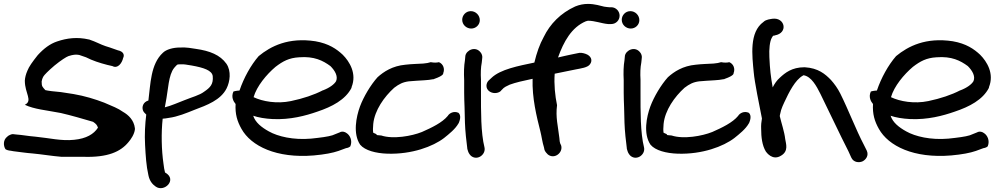

<svg xmlns="http://www.w3.org/2000/svg" viewBox="-125 -766 5094 982"><path d="M302 36C426 40 492 10 532 -39C545 -54 562 -79 565 -104V-110C560 -152 532 -178 504 -194C479 -212 450 -223 408 -241C361 -259 309 -275 251 -285L186 -295C158 -297 118 -302 107 -305C92 -322 88 -323 88 -349C89 -356 91 -364 97 -375C101 -382 121 -403 154 -431C187 -458 214 -475 225 -479C250 -487 263 -488 280 -485L315 -473C348 -456 385 -444 424 -434L450 -428C477 -413 499 -443 505 -470C511 -481 511 -502 477 -509L457 -516C445 -521 427 -526 415 -530C390 -538 367 -552 331 -564H330C270 -578 217 -571 167 -554C131 -542 99 -518 68 -484C41 -450 23 -425 15 -404C7 -386 3 -369 2 -354V-353C2 -288 44 -251 2 -230C51 -207 108 -203 186 -188C238 -176 300 -158 351 -143C367 -132 371 -127 376 -113C355 -80 316 -57 254 -51C189 -44 128 -60 56 -67C18 -70 -11 -76 -41 -78L-59 -80C-64 -81 -82 -74 -88 -67C-110 -50 -108 -20 -97 -3C-91 1 -82 4 -70 5L-53 8H-52C-25 11 4 16 43 19C87 23 140 32 189 36Z M801 -437C818 -438 828 -435 855 -431C917 -420 959 -406 963 -377C967 -335 950 -318 919 -297C896 -279 856 -269 817 -253C790 -243 751 -225 718 -217C719 -223 721 -231 722 -239C736 -309 736 -382 766 -419C782 -436 778 -437 798 -437ZM623 -180C617 -132 614 -78 617 -25C620 31 623 82 634 130C640 160 655 177 671 188C715 220 782 153 722 118L721 117H720L719 116C716 107 713 87 711 70C701 2 699 -86 707 -159C716 -159 725 -161 738 -163C784 -169 829 -188 869 -204C933 -228 1004 -254 1034 -314C1051 -348 1059 -402 1033 -440C1001 -485 948 -506 877 -516C856 -519 830 -525 795 -523C760 -523 725 -513 708 -496C645 -438 645 -336 634 -252C607 -244 600 -220 606 -202C609 -193 615 -188 623 -180Z M1673 -320C1701 -389 1663 -451 1628 -486C1597 -515 1557 -543 1488 -555C1350 -576 1260 -530 1198 -479C1158 -433 1122 -368 1100 -303C1082 -302 1072 -299 1069 -298C1056 -270 1069 -247 1080 -234C1077 -183 1088 -146 1110 -107C1159 -19 1289 45 1480 29C1536 24 1577 16 1606 6L1644 -8C1658 -10 1664 -15 1667 -18C1679 -48 1664 -75 1648 -85C1639 -92 1627 -95 1616 -91L1615 -90L1575 -74C1553 -67 1514 -62 1466 -57C1375 -49 1296 -68 1250 -94C1212 -115 1181 -140 1170 -174C1196 -165 1231 -159 1270 -157C1360 -153 1438 -174 1498 -195C1573 -220 1642 -256 1673 -317ZM1172 -269C1188 -325 1238 -385 1284 -424C1322 -453 1353 -470 1405 -473C1482 -479 1527 -456 1565 -428C1587 -406 1605 -377 1594 -351C1585 -335 1561 -317 1527 -304H1526C1482 -281 1425 -262 1363 -249C1291 -234 1218 -247 1172 -269Z M1784 -87C1782 -97 1782 -112 1784 -132C1791 -202 1840 -271 1891 -317C1916 -336 1935 -346 1966 -350C1978 -351 1993 -352 2005 -353C2027 -355 2064 -355 2091 -361H2094L2095 -362C2150 -381 2141 -392 2142 -392C2151 -414 2142 -439 2120 -448C2108 -445 2095 -445 2078 -448C2062 -444 2062 -443 2040 -441C2010 -439 1982 -439 1948 -435C1883 -429 1838 -400 1806 -371C1771 -332 1735 -272 1716 -221C1697 -169 1679 -82 1717 -26C1742 4 1798 18 1856 20C1982 24 2090 -17 2146 -60C2171 -80 2204 -106 2220 -135L2221 -136C2226 -148 2236 -174 2220 -189C2196 -200 2173 -187 2165 -173C2137 -139 2083 -113 2033 -91C1981 -70 1886 -53 1825 -73C1801 -75 1801 -74 1800 -80Z M2285 -620C2309 -620 2329 -639 2329 -663C2329 -688 2308 -709 2283 -709C2257 -709 2239 -687 2239 -665C2239 -639 2261 -620 2285 -620ZM2249 -291C2249 -268 2250 -243 2251 -217L2253 -138C2254 -100 2261 -35 2265 -7V-5C2267 0 2267 1 2269 8C2272 18 2280 28 2285 32C2317 57 2361 24 2353 -12C2334 -87 2335 -198 2335 -291V-358C2333 -390 2334 -421 2339 -446L2341 -465C2344 -479 2339 -491 2333 -498C2307 -532 2260 -510 2255 -480V-479L2253 -458C2248 -429 2247 -394 2249 -356Z M2985 -643H3001C3025 -643 3044 -662 3044 -686C3044 -708 3026 -729 3001 -729H2990C2984 -730 2975 -730 2965 -732C2947 -736 2918 -746 2882 -746C2861 -746 2839 -742 2817 -733C2742 -699 2688 -643 2656 -577C2635 -539 2620 -496 2608 -446C2528 -429 2434 -412 2388 -367L2374 -354C2367 -347 2363 -337 2363 -327C2363 -304 2385 -290 2406 -290C2417 -290 2428 -293 2437 -301V-302L2451 -316C2454 -319 2464 -325 2482 -333C2512 -344 2551 -353 2599 -363C2596 -265 2619 -172 2639 -93C2645 -70 2649 -37 2657 -13L2660 1C2662 8 2673 21 2677 24C2711 51 2756 14 2745 -22L2740 -33C2738 -38 2737 -46 2736 -60C2729 -121 2716 -166 2724 -228C2714 -276 2708 -334 2712 -389C2754 -397 2802 -408 2820 -411C2844 -416 2882 -420 2893 -438C2907 -457 2899 -481 2869 -491C2857 -495 2842 -498 2830 -494L2791 -486C2775 -483 2756 -478 2729 -472C2758 -553 2798 -626 2871 -657C2877 -659 2882 -660 2882 -660C2918 -660 2951 -646 2985 -643Z M3101 -620C3125 -620 3145 -639 3145 -663C3145 -688 3124 -709 3099 -709C3073 -709 3055 -687 3055 -665C3055 -639 3077 -620 3101 -620ZM3065 -291C3065 -268 3066 -243 3067 -217L3069 -138C3070 -100 3077 -35 3081 -7V-5C3083 0 3083 1 3085 8C3088 18 3096 28 3101 32C3133 57 3177 24 3169 -12C3150 -87 3151 -198 3151 -291V-358C3149 -390 3150 -421 3155 -446L3157 -465C3160 -479 3155 -491 3149 -498C3123 -532 3076 -510 3071 -480V-479L3069 -458C3064 -429 3063 -394 3065 -356Z M3269 -87C3267 -97 3267 -112 3269 -132C3276 -202 3325 -271 3376 -317C3401 -336 3420 -346 3451 -350C3463 -351 3478 -352 3490 -353C3512 -355 3549 -355 3576 -361H3579L3580 -362C3635 -381 3626 -392 3627 -392C3636 -414 3627 -439 3605 -448C3593 -445 3580 -445 3563 -448C3547 -444 3547 -443 3525 -441C3495 -439 3467 -439 3433 -435C3368 -429 3323 -400 3291 -371C3256 -332 3220 -272 3201 -221C3182 -169 3164 -82 3202 -26C3227 4 3283 18 3341 20C3467 24 3575 -17 3631 -60C3656 -80 3689 -106 3705 -135L3706 -136C3711 -148 3721 -174 3705 -189C3681 -200 3658 -187 3650 -173C3622 -139 3568 -113 3518 -91C3466 -70 3371 -53 3310 -73C3286 -75 3286 -74 3285 -80Z M3989 -422C3925 -422 3890 -393 3864 -369C3848 -355 3836 -337 3827 -319C3817 -375 3813 -409 3810 -474C3808 -516 3812 -553 3822 -572C3828 -583 3828 -582 3832 -584H3836L3838 -585C3908 -597 3890 -679 3825 -670C3816 -668 3793 -667 3780 -654C3706 -601 3722 -481 3730 -396C3734 -348 3759 -225 3772 -160C3769 -144 3767 -125 3768 -107C3768 -65 3773 -22 3792 9C3795 13 3826 58 3870 30C3909 7 3895 -30 3891 -55C3887 -92 3872 -134 3863 -173C3863 -173 3864 -173 3864 -178L3870 -203C3874 -216 3880 -229 3886 -242C3911 -296 3942 -357 3981 -379C3982 -380 3983 -381 3986 -381C4025 -374 4051 -326 4071 -286C4115 -197 4170 -79 4214 7L4229 40C4241 66 4270 67 4287 59C4303 51 4320 30 4308 4L4293 -26C4254 -100 4214 -205 4173 -287C4159 -315 4142 -338 4125 -357C4096 -387 4060 -418 3991 -422Z M4933 -320C4961 -389 4923 -451 4888 -486C4857 -515 4817 -543 4748 -555C4610 -576 4520 -530 4458 -479C4418 -433 4382 -368 4360 -303C4342 -302 4332 -299 4329 -298C4316 -270 4329 -247 4340 -234C4337 -183 4348 -146 4370 -107C4419 -19 4549 45 4740 29C4796 24 4837 16 4866 6L4904 -8C4918 -10 4924 -15 4927 -18C4939 -48 4924 -75 4908 -85C4899 -92 4887 -95 4876 -91L4875 -90L4835 -74C4813 -67 4774 -62 4726 -57C4635 -49 4556 -68 4510 -94C4472 -115 4441 -140 4430 -174C4456 -165 4491 -159 4530 -157C4620 -153 4698 -174 4758 -195C4833 -220 4902 -256 4933 -317ZM4432 -269C4448 -325 4498 -385 4544 -424C4582 -453 4613 -470 4665 -473C4742 -479 4787 -456 4825 -428C4847 -406 4865 -377 4854 -351C4845 -335 4821 -317 4787 -304H4786C4742 -281 4685 -262 4623 -249C4551 -234 4478 -247 4432 -269Z"/></svg>

Font: Stray Cat
Style: BlkExt
Weight: 900
Version: Version 1.0